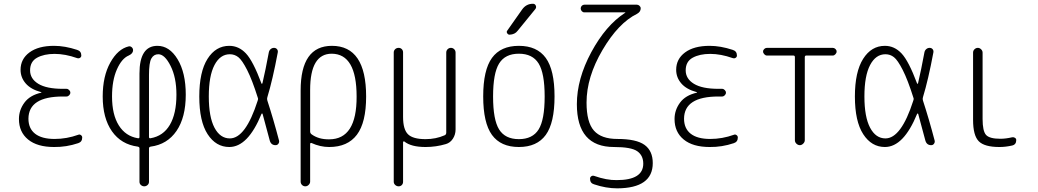

<svg xmlns="http://www.w3.org/2000/svg" viewBox="-20 -775 5540 1025"><path d="M200.2 -280.3Q201.2 -280.3 201.2 -281.2Q201.2 -283.2 199.2 -283.2Q144.5 -297.9 117.2 -329.6Q89.8 -361.3 89.8 -402.3Q89.8 -460 137.2 -495.1Q184.6 -530.3 268.6 -530.3Q326.2 -530.3 391.6 -508.8Q414.1 -502 414.1 -478.5Q414.1 -470.7 407.2 -466.3Q400.4 -461.9 391.6 -464.8Q328.1 -487.3 271.5 -487.3Q214.8 -487.3 177.7 -466.8Q140.6 -446.3 140.6 -399.4Q140.6 -354.5 184.6 -327.6Q228.5 -300.8 315.4 -300.8H335Q342.8 -300.8 349.1 -294.4Q355.5 -288.1 355.5 -280.3Q355.5 -272.5 349.1 -266.1Q342.8 -259.8 335 -259.8H315.4Q132.8 -259.8 131.8 -141.6Q131.8 -88.9 167.5 -61Q203.1 -33.2 271.5 -33.2Q335.9 -33.2 398.4 -55.7Q405.3 -58.6 412.1 -53.7Q418.9 -48.8 418.9 -41Q418.9 -17.6 397.5 -10.7Q334 10.7 268.6 9.8Q178.7 9.8 129.9 -30.3Q81.1 -70.3 81.1 -139.6Q81.1 -187.5 110.4 -227.1Q139.6 -266.6 200.2 -280.3Z M775.4 -375V-43.9Q775.4 -35.2 784.2 -37.1Q851.6 -48.8 886.7 -108.4Q921.9 -168 921.9 -269.5Q921.9 -361.3 890.6 -423.3Q859.4 -485.4 825.2 -485.4Q800.8 -485.4 788.1 -462.9Q775.4 -440.4 775.4 -375ZM715.8 7.8Q627 -3.9 577.6 -74.2Q528.3 -144.5 528.3 -259.8Q528.3 -368.2 568.8 -440.9Q609.4 -513.7 667 -527.3Q675.8 -529.3 683.1 -522.9Q690.4 -516.6 690.4 -506.8Q690.4 -489.3 667 -478.5Q629.9 -462.9 604 -404.3Q578.1 -345.7 578.1 -259.8Q578.1 -163.1 614.3 -105.5Q650.4 -47.9 715.8 -37.1Q724.6 -35.2 724.6 -43.9V-382.8Q724.6 -530.3 820.3 -530.3Q884.8 -530.3 928.2 -458.5Q971.7 -386.7 971.7 -269.5Q971.7 -148.4 922.4 -76.2Q873 -3.9 784.2 7.8Q775.4 9.8 775.4 16.6V195.3Q775.4 206.1 767.6 212.9Q759.8 219.7 750 219.7Q740.2 219.7 732.4 212.9Q724.6 206.1 724.6 195.3V16.6Q724.6 9.8 715.8 7.8Z M1207 -485.4Q1155.3 -485.4 1125 -427.7Q1094.7 -370.1 1094.7 -260.3Q1094.7 -150.4 1125 -93.3Q1155.3 -36.1 1207 -36.1Q1291 -36.1 1355.5 -237.3Q1359.4 -246.1 1356.4 -252.9Q1326.2 -348.6 1299.3 -401.4Q1272.5 -454.1 1252.4 -469.7Q1232.4 -485.4 1207 -485.4ZM1204.1 9.8Q1132.8 9.8 1088.4 -58.6Q1043.9 -127 1043.9 -259.8Q1043.9 -391.6 1087.9 -460.9Q1131.8 -530.3 1204.1 -530.3Q1254.9 -530.3 1293 -489.7Q1331.1 -449.2 1376 -329.1Q1377 -327.1 1378.4 -327.6Q1379.9 -328.1 1380.9 -330.1Q1397.5 -400.4 1415 -495.1Q1417 -505.9 1424.8 -512.7Q1432.6 -519.5 1442.9 -519.5Q1453.1 -519.5 1459 -512.2Q1464.8 -504.9 1462.9 -495.1Q1435.5 -348.6 1407.2 -255.9Q1404.3 -247.1 1407.2 -238.3Q1439.5 -139.6 1469.7 -24.4Q1471.7 -15.6 1466.3 -7.8Q1460.9 0 1451.2 0Q1426.8 0 1419.9 -25.4Q1387.7 -144.5 1381.8 -167Q1380.9 -168.9 1378.9 -168.9Q1377 -168.9 1376 -167Q1303.7 9.8 1204.1 9.8Z M1635.7 -294.9V-73.2Q1635.7 -64.5 1642.6 -58.6Q1680.7 -30.3 1737.3 -31.2Q1884.8 -31.2 1883.8 -259.8Q1883.8 -487.3 1751 -488.3Q1635.7 -488.3 1635.7 -294.9ZM1585 194.3V-292Q1585 -530.3 1752 -530.3Q1934.6 -530.3 1934.6 -259.8Q1934.6 -121.1 1885.3 -55.7Q1835.9 9.8 1737.3 9.8Q1689.5 9.8 1642.6 -11.7Q1640.6 -12.7 1638.2 -11.2Q1635.7 -9.8 1635.7 -6.8V194.3Q1635.7 204.1 1627.9 211.9Q1620.1 219.7 1609.9 219.7Q1599.6 219.7 1592.3 212.4Q1585 205.1 1585 194.3Z M2108.4 219.7Q2097.7 219.7 2089.8 212.4Q2082 205.1 2082 195.3V-495.1Q2082 -504.9 2089.4 -512.2Q2096.7 -519.5 2108.4 -519.5Q2118.2 -519.5 2125 -512.7Q2131.8 -505.9 2131.8 -495.1V-150.4Q2131.8 -84 2158.2 -58.1Q2184.6 -32.2 2252 -32.2Q2306.6 -32.2 2353.5 -52.7Q2361.3 -55.7 2362.3 -65.4V-494.1Q2362.3 -504.9 2369.6 -512.2Q2377 -519.5 2387.2 -519.5Q2397.5 -519.5 2404.8 -512.2Q2412.1 -504.9 2412.1 -494.1V-84Q2412.1 -56.6 2397.9 -34.7Q2383.8 -12.7 2360.4 -5.9Q2307.6 9.8 2252 9.8Q2174.8 9.8 2138.7 -19.5Q2137.7 -21.5 2134.8 -20Q2131.8 -18.6 2131.8 -16.6V195.3Q2131.8 206.1 2125 212.9Q2118.2 219.7 2108.4 219.7Z M2855.5 -436Q2823.2 -488.3 2750 -488.3Q2676.8 -488.3 2644.5 -436Q2612.3 -383.8 2612.3 -259.8Q2612.3 -135.7 2644.5 -84Q2676.8 -32.2 2750 -32.2Q2823.2 -32.2 2855.5 -84Q2887.7 -135.7 2887.7 -259.8Q2887.7 -383.8 2855.5 -436ZM2893.6 -54.7Q2846.7 9.8 2750 9.8Q2653.3 9.8 2606.4 -54.7Q2559.6 -119.1 2559.6 -260.3Q2559.6 -401.4 2606.4 -465.8Q2653.3 -530.3 2750 -530.3Q2846.7 -530.3 2893.6 -465.8Q2940.4 -401.4 2940.4 -260.3Q2940.4 -119.1 2893.6 -54.7ZM2767.6 -724.6Q2789.1 -754.9 2825.2 -754.9Q2835.9 -754.9 2840.3 -745.1Q2844.7 -735.4 2837.9 -726.6L2743.2 -610.4Q2728.5 -590.8 2700.2 -589.8Q2692.4 -589.8 2687.5 -597.7Q2682.6 -605.5 2688.5 -612.3Z M3257.8 9.8Q3059.6 9.8 3059.6 -218.8Q3059.6 -353.5 3136.7 -496.6Q3213.9 -639.6 3316.4 -706.1Q3318.4 -706.1 3318.4 -708Q3318.4 -709 3317.4 -709H3099.6Q3091.8 -709 3085.9 -715.3Q3080.1 -721.7 3080.1 -730Q3080.1 -738.3 3085.9 -744.1Q3091.8 -750 3099.6 -750H3379.9Q3387.7 -750 3394 -744.1Q3400.4 -738.3 3400.4 -730.5Q3400.4 -711.9 3380.9 -701.2Q3281.2 -652.3 3196.3 -507.8Q3111.3 -363.3 3111.3 -227.5Q3111.3 -122.1 3150.9 -77.6Q3190.4 -33.2 3275.4 -33.2Q3377 -33.2 3420.9 -1.5Q3464.8 30.3 3464.8 95.7Q3464.8 229.5 3275.4 230.5Q3214.8 230.5 3151.4 209Q3129.9 203.1 3129.9 178.7Q3129.9 170.9 3136.7 166Q3143.6 161.1 3152.3 164.1Q3218.8 187.5 3272.5 186.5Q3414.1 186.5 3414.1 98.6Q3414.1 54.7 3381.8 32.2Q3349.6 9.8 3257.8 9.8Z M3700.2 -280.3Q3701.2 -280.3 3701.2 -281.2Q3701.2 -283.2 3699.2 -283.2Q3644.5 -297.9 3617.2 -329.6Q3589.8 -361.3 3589.8 -402.3Q3589.8 -460 3637.2 -495.1Q3684.6 -530.3 3768.6 -530.3Q3826.2 -530.3 3891.6 -508.8Q3914.1 -502 3914.1 -478.5Q3914.1 -470.7 3907.2 -466.3Q3900.4 -461.9 3891.6 -464.8Q3828.1 -487.3 3771.5 -487.3Q3714.8 -487.3 3677.7 -466.8Q3640.6 -446.3 3640.6 -399.4Q3640.6 -354.5 3684.6 -327.6Q3728.5 -300.8 3815.4 -300.8H3835Q3842.8 -300.8 3849.1 -294.4Q3855.5 -288.1 3855.5 -280.3Q3855.5 -272.5 3849.1 -266.1Q3842.8 -259.8 3835 -259.8H3815.4Q3632.8 -259.8 3631.8 -141.6Q3631.8 -88.9 3667.5 -61Q3703.1 -33.2 3771.5 -33.2Q3835.9 -33.2 3898.4 -55.7Q3905.3 -58.6 3912.1 -53.7Q3918.9 -48.8 3918.9 -41Q3918.9 -17.6 3897.5 -10.7Q3834 10.7 3768.6 9.8Q3678.7 9.8 3629.9 -30.3Q3581.1 -70.3 3581.1 -139.6Q3581.1 -187.5 3610.4 -227.1Q3639.6 -266.6 3700.2 -280.3Z M4074.2 -478.5Q4066.4 -478.5 4060.1 -485.4Q4053.7 -492.2 4053.7 -500Q4053.7 -507.8 4060.1 -513.7Q4066.4 -519.5 4074.2 -519.5H4425.8Q4433.6 -519.5 4439.9 -513.7Q4446.3 -507.8 4446.3 -500Q4446.3 -492.2 4439.9 -485.4Q4433.6 -478.5 4425.8 -478.5H4284.2Q4276.4 -478.5 4276.4 -469.7V-26.4Q4276.4 -16.6 4268.1 -8.3Q4259.8 0 4250 0Q4240.2 0 4231.9 -7.8Q4223.6 -15.6 4223.6 -26.4V-469.7Q4223.6 -478.5 4215.8 -478.5Z M4707 -485.4Q4655.3 -485.4 4625 -427.7Q4594.7 -370.1 4594.7 -260.3Q4594.7 -150.4 4625 -93.3Q4655.3 -36.1 4707 -36.1Q4791 -36.1 4855.5 -237.3Q4859.4 -246.1 4856.4 -252.9Q4826.2 -348.6 4799.3 -401.4Q4772.5 -454.1 4752.4 -469.7Q4732.4 -485.4 4707 -485.4ZM4704.1 9.8Q4632.8 9.8 4588.4 -58.6Q4543.9 -127 4543.9 -259.8Q4543.9 -391.6 4587.9 -460.9Q4631.8 -530.3 4704.1 -530.3Q4754.9 -530.3 4793 -489.7Q4831.1 -449.2 4876 -329.1Q4877 -327.1 4878.4 -327.6Q4879.9 -328.1 4880.9 -330.1Q4897.5 -400.4 4915 -495.1Q4917 -505.9 4924.8 -512.7Q4932.6 -519.5 4942.9 -519.5Q4953.1 -519.5 4959 -512.2Q4964.8 -504.9 4962.9 -495.1Q4935.5 -348.6 4907.2 -255.9Q4904.3 -247.1 4907.2 -238.3Q4939.5 -139.6 4969.7 -24.4Q4971.7 -15.6 4966.3 -7.8Q4960.9 0 4951.2 0Q4926.8 0 4919.9 -25.4Q4887.7 -144.5 4881.8 -167Q4880.9 -168.9 4878.9 -168.9Q4877 -168.9 4876 -167Q4803.7 9.8 4704.1 9.8Z M5315.4 9.8Q5235.4 9.8 5205.1 -21Q5174.8 -51.8 5174.8 -134.8V-494.1Q5174.8 -504.9 5182.6 -512.2Q5190.4 -519.5 5200.2 -519.5Q5210 -519.5 5217.8 -511.7Q5225.6 -503.9 5225.6 -494.1V-139.6Q5225.6 -75.2 5244.1 -54.7Q5262.7 -34.2 5320.3 -34.2Q5349.6 -34.2 5382.8 -42Q5390.6 -43.9 5397.9 -39.6Q5405.3 -35.2 5405.3 -27.3Q5405.3 -2.9 5382.8 2Q5348.6 9.8 5315.4 9.8Z"/></svg>

Font: Rounded-X Mgen+ 1mn light
Style: Regular
Weight: 200
Designer: [Source Han Sans]
Ryoko NISHIZUKA  (kana & ideographs); Paul D. Hunt (Latin, Greek & Cyrillic); Wenlong ZHANG  (bopomofo
Version: Version 1.059.20150602